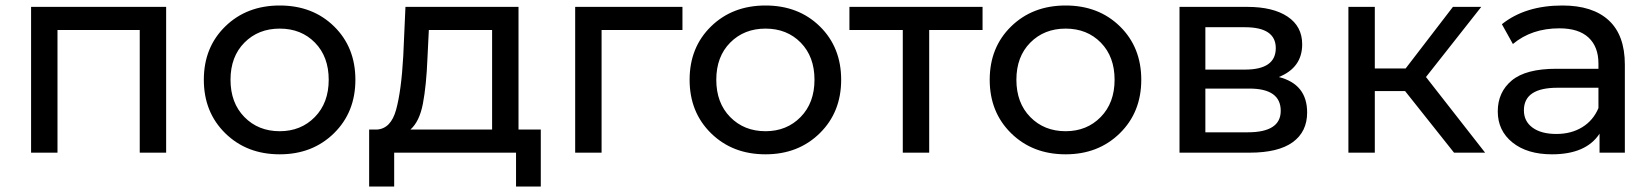

<svg xmlns="http://www.w3.org/2000/svg" viewBox="-20 -555 6006 698"><path d="M93 0V-530H584V0H488V-446H189V0Z M997 6Q877 6 799 -70.5Q721 -147 721 -265Q721 -383 799 -459Q877 -535 997 -535Q1117 -535 1194.5 -459Q1272 -383 1272 -265Q1272 -147 1194 -70.5Q1116 6 997 6ZM997 -78Q1074 -78 1124.5 -129.5Q1175 -181 1175 -265Q1175 -349 1125 -400Q1075 -451 997 -451Q919 -451 868.5 -400Q818 -349 818 -265Q818 -181 868.5 -129.5Q919 -78 997 -78Z M1865 -530V-84H1946V123H1856V0H1413V123H1322V-84H1350Q1401 -87 1420 -156Q1439 -225 1446 -351L1454 -530ZM1539 -446 1534 -344Q1530 -244 1517.5 -178.5Q1505 -113 1472 -84H1769V-446Z M2071 -530H2461V-446H2167V0H2071Z M2763 6Q2643 6 2565 -70.5Q2487 -147 2487 -265Q2487 -383 2565 -459Q2643 -535 2763 -535Q2883 -535 2960.5 -459Q3038 -383 3038 -265Q3038 -147 2960 -70.5Q2882 6 2763 6ZM2763 -78Q2840 -78 2890.5 -129.5Q2941 -181 2941 -265Q2941 -349 2891 -400Q2841 -451 2763 -451Q2685 -451 2634.5 -400Q2584 -349 2584 -265Q2584 -181 2634.5 -129.5Q2685 -78 2763 -78Z M3068 -530H3552V-446H3358V0H3262V-446H3068Z M3854 6Q3734 6 3656 -70.5Q3578 -147 3578 -265Q3578 -383 3656 -459Q3734 -535 3854 -535Q3974 -535 4051.5 -459Q4129 -383 4129 -265Q4129 -147 4051 -70.5Q3973 6 3854 6ZM3854 -78Q3931 -78 3981.5 -129.5Q4032 -181 4032 -265Q4032 -349 3982 -400Q3932 -451 3854 -451Q3776 -451 3725.5 -400Q3675 -349 3675 -265Q3675 -181 3725.5 -129.5Q3776 -78 3854 -78Z M4629 -275Q4732 -249 4732 -146Q4732 -76 4679.5 -38Q4627 0 4523 0H4268V-530H4514Q4608 -530 4661 -494.5Q4714 -459 4714 -394Q4714 -309 4629 -275ZM4506 -456H4362V-302H4506Q4618 -302 4618 -380Q4618 -456 4506 -456ZM4362 -74H4516Q4636 -74 4636 -152Q4636 -233 4522 -233H4362Z M5379 0H5266L5088 -224H4978V0H4882V-530H4978V-306H5090L5262 -530H5365L5164 -275Z M5660 -535Q5770 -535 5828.5 -481Q5887 -427 5887 -320V0H5795V-69Q5746 6 5622 6Q5532 6 5478.5 -37Q5425 -80 5425 -150Q5425 -220 5476 -262.5Q5527 -305 5638 -305H5791V-324Q5791 -385 5755 -418.5Q5719 -452 5649 -452Q5548 -452 5480 -395L5440 -467Q5525 -535 5660 -535ZM5638 -68Q5692 -68 5732 -92.5Q5772 -117 5791 -162V-236H5642Q5520 -236 5520 -154Q5520 -114 5551.5 -91Q5583 -68 5638 -68Z"/></svg>

Font: false
Style: Regular
Weight: 500
Designer: Julieta Ulanovsky
Foundry: Julieta Ulanovsky
Version: Version 7.222;hotconv 1.0.109;makeotfexe 2.5.65596